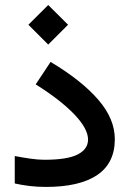

<svg xmlns="http://www.w3.org/2000/svg" viewBox="-20 -737 510 756"><path d="M91.8 -639.6 169.9 -717.3 248 -639.6 169.9 -561.5ZM38.1 -122.6Q68.8 -116.7 99.6 -112.3Q130.4 -107.9 154.8 -107.9Q245.6 -107.9 286.1 -128.9Q326.7 -149.9 326.7 -187.5Q326.7 -230 272.9 -286.4Q219.2 -342.8 120.6 -404.8L179.2 -493.2Q300.3 -420.9 366.2 -345.2Q432.1 -269.5 432.1 -189Q432.1 -94.7 362.8 -47.9Q293.5 -1 161.1 -1Q127.4 -1 96.7 -4.6Q65.9 -8.3 38.1 -14.6Z"/></svg>

Font: Vazir Medium WOL-UI
Style: Medium-WOL-UI
Weight: 500
Designer: Saber Rastikerdar
Foundry: Saber Rastikerdar
Version: Version 30.1.0